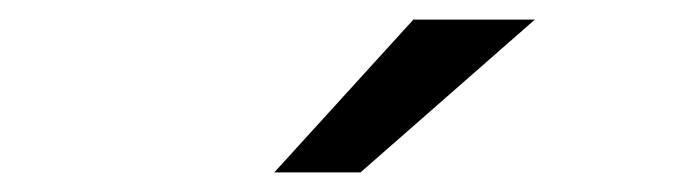

<svg xmlns="http://www.w3.org/2000/svg" viewBox="-20 -941 705 196"><path d="M260 -765 402 -921H526L348 -765Z"/></svg>

Font: Undotted
Style: Regular
Weight: 400
Designer: Delve Withrington, Dave Bailey, Thomas Jockin
Foundry: Delve Fonts LLC
Version: Version 4.000